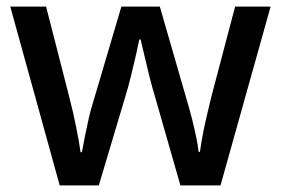

<svg xmlns="http://www.w3.org/2000/svg" viewBox="-20 -560 847 579"><path d="M447 -270Q439 -296 430.5 -330Q422 -364 415 -394.5Q408 -425 404 -441H400Q397 -425 390 -394Q383 -363 374.5 -329Q366 -295 358 -269L278 -1H160L11 -540H119L189 -267Q200 -225 209.5 -177.5Q219 -130 223 -101H227Q230 -118 235.5 -146Q241 -174 247.5 -202.5Q254 -231 260 -249L346 -540H462L546 -249Q552 -229 559 -201.5Q566 -174 571.5 -147.5Q577 -121 579 -102H583Q585 -118 590 -146Q595 -174 602.5 -206Q610 -238 617 -267L689 -540H796L645 -1H524Z"/></svg>

Font: Noto Sans Sinhala Medium
Style: Regular
Weight: 500
Designer: Jelle Bosma - Monotype Design Team
Foundry: Monotype Imaging Inc.
Version: Version 2.006; ttfautohint (v1.8.4.7-5d5b)